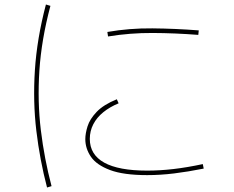

<svg xmlns="http://www.w3.org/2000/svg" viewBox="-20 -787 1040 853"><path d="M209 40 189 46Q157 -76 141.5 -205.5Q126 -335 135 -475Q144 -615 184 -767L204 -761Q164 -611 155 -473.5Q146 -336 161.5 -208.5Q177 -81 209 40ZM634 -9Q529 -9 469 -31.5Q409 -54 384 -90.5Q359 -127 359 -169Q359 -194 369 -226Q379 -258 409.5 -290Q440 -322 499 -346L507 -328Q468 -312 439 -288.5Q410 -265 394.5 -235Q379 -205 379 -170Q379 -100 443 -64.5Q507 -29 634 -29Q690 -29 750.5 -36Q811 -43 881 -58L885 -38Q815 -24 753.5 -16.5Q692 -9 634 -9ZM460 -625 457 -645Q555 -662 657 -661Q759 -660 863 -652L861 -632Q758 -640 658 -640.5Q558 -641 460 -625Z"/></svg>

Font: Murecho Thin Thin
Style: Regular
Weight: 250
Version: Version 1.010